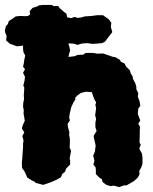

<svg xmlns="http://www.w3.org/2000/svg" viewBox="-67 -739 622 783"><path d="M44 -15 39 -27 33 -40 23 -54 22 -75 24 -94 25 -112 26 -126 27 -137V-152L29 -167L24 -184L32 -199L22 -215L26 -229L34 -246L32 -260L29 -276L30 -289L27 -304L28 -320L31 -334L30 -354L31 -361L32 -382L28 -390L33 -410L35 -426L27 -442L35 -457L27 -467L30 -480L32 -495L36 -513L29 -525L27 -538V-553L2 -550L-19 -558L-26 -560L-42 -574L-40 -592L-46 -607L-47 -614L-43 -632L-35 -641L-31 -653L-14 -664L-3 -672L15 -674L36 -673L47 -674L56 -680L54 -694L66 -707L86 -713L91 -717L111 -719H144L152 -714L170 -715L177 -705L196 -689L204 -683L207 -668H210L223 -665L237 -670L250 -666L265 -668L278 -672L307 -674L329 -677H353L370 -665L377 -660L387 -646L385 -629L391 -608L377 -590L361 -569L349 -563L312 -560L289 -563L273 -562L265 -561L249 -556L234 -561L214 -562L212 -561L216 -548L219 -533L215 -520L212 -507L223 -508L238 -510L249 -515L272 -516L282 -523H315L329 -520L353 -521L368 -516L394 -507L403 -506L422 -495L426 -487L441 -480L447 -468L463 -452L466 -440L474 -427L475 -418L485 -399L489 -385V-375L497 -359L495 -344L502 -327L505 -307L497 -297L495 -274L505 -248L497 -234L504 -222L503 -206V-192L502 -158L507 -149L501 -133L512 -112L514 -97V-70L508 -54L501 -43L502 -28L495 -15L480 -1L468 6L449 17H439L419 24L397 18L384 20L367 15L352 4L348 -9L340 -13L324 -29V-43L323 -56L314 -68L318 -84L313 -104L320 -121L323 -145L321 -155L316 -177L315 -185L327 -205L322 -220V-239L325 -254L321 -269L325 -298L322 -311L325 -321L317 -336L311 -352L308 -363L283 -365L263 -360L249 -350L239 -340L241 -335L232 -320L224 -303L218 -279L215 -260L218 -248L209 -234L210 -221L216 -200L215 -190L218 -171V-158L217 -137L223 -124L217 -93L219 -84V-68L203 -52L198 -38L188 -31L181 -16L166 -7L159 -4L143 3L124 10L109 15L91 10L79 7L74 2L63 -3Z"/></svg>

Font: Winky Rough ExtraBold
Style: Regular
Weight: 800
Designer: Simon Atzbach
Foundry: typofactur
Version: Version 1.206; ttfautohint (v1.8.4.7-5d5b)